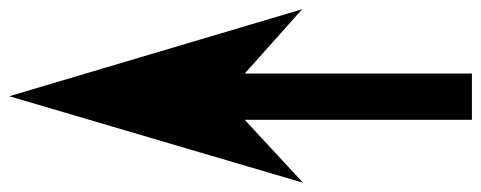

<svg xmlns="http://www.w3.org/2000/svg" viewBox="-20 -556 1040 415"><path d="M1000 -297H538H509L635 -161L0 -348L633 -536L509 -397H537H1000Z"/></svg>

Font: Railway
Style: Regular
Weight: 400
Version: 1.000